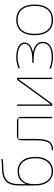

<svg xmlns="http://www.w3.org/2000/svg" viewBox="989 -1778 798 2817"><g transform="rotate(-90 1388.5 -369.0)"><path d="M96 -270V-250Q96 -139 147 -74.5Q198 -10 286 -10Q372 -10 424 -75.5Q476 -141 476 -250Q476 -361 425 -425.5Q374 -490 286 -490Q195 -490 145.5 -432.5Q96 -375 96 -270ZM76 -250V-490Q76 -622 138 -681Q200 -740 336 -740Q403 -740 456 -748Q466 -750 466 -740Q466 -730 456 -728Q404 -720 336 -720Q208 -720 152 -666Q96 -612 96 -490V-389Q96 -388 97 -388Q99 -388 99 -390Q147 -510 286 -510Q383 -510 439.5 -440Q496 -370 496 -250Q496 -130 438 -60Q380 10 286 10Q192 10 134 -59.5Q76 -129 76 -250Z M604 10Q593 10 593 0Q593 -10 602 -10Q652 -11 680 -29.5Q708 -48 723.5 -100.5Q739 -153 739 -251V-463Q739 -486 755.5 -503Q772 -520 795 -520H1026Q1049 -520 1066 -503Q1083 -486 1083 -463V-10Q1083 0 1073 0Q1063 0 1063 -10V-491Q1063 -500 1054 -500H767Q759 -500 759 -491V-251Q759 -104 724 -48Q689 8 604 10Z M1260 0Q1254 0 1249.5 -4.5Q1245 -9 1245 -15V-510Q1245 -520 1255 -520Q1265 -520 1265 -510V-24L1266 -23L1267 -24L1619 -508Q1628 -520 1642 -520Q1648 -520 1652.5 -515.5Q1657 -511 1657 -505V-10Q1657 0 1647 0Q1637 0 1637 -10V-496L1636 -497L1635 -496L1283 -12Q1274 0 1260 0Z M1799 -19Q1789 -22 1789 -34Q1789 -38 1792 -40Q1795 -42 1799 -41Q1880 -10 1959 -10Q2058 -10 2111 -43.5Q2164 -77 2164 -140Q2164 -206 2101.5 -240.5Q2039 -275 1919 -275H1884Q1874 -275 1874 -285Q1874 -295 1884 -295H1919Q2028 -295 2091 -324.5Q2154 -354 2154 -405Q2154 -454 2102.5 -482Q2051 -510 1959 -510Q1882 -510 1805 -479Q1801 -478 1797.5 -480Q1794 -482 1794 -486Q1794 -498 1805 -502Q1880 -530 1959 -530Q2060 -530 2117 -497Q2174 -464 2174 -405Q2174 -366 2139.5 -333.5Q2105 -301 2033 -286Q2032 -286 2032 -285Q2032 -284 2033 -284Q2093 -272 2129 -245Q2165 -218 2174.5 -193Q2184 -168 2184 -140Q2184 -69 2125 -29.5Q2066 10 1959 10Q1883 10 1799 -19Z M2658 -445.5Q2605 -510 2506 -510Q2407 -510 2354 -445.5Q2301 -381 2301 -260Q2301 -139 2354 -74.5Q2407 -10 2506 -10Q2605 -10 2658 -74.5Q2711 -139 2711 -260Q2711 -381 2658 -445.5ZM2672 -60.5Q2613 10 2506 10Q2399 10 2340 -60.5Q2281 -131 2281 -260Q2281 -389 2340 -459.5Q2399 -530 2506 -530Q2613 -530 2672 -459.5Q2731 -389 2731 -260Q2731 -131 2672 -60.5Z"/></g></svg>

Font: Rounded Mplus 1c Thin
Style: Regular
Weight: 250
Version: Version 1.059.20150529